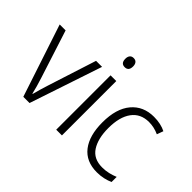

<svg xmlns="http://www.w3.org/2000/svg" viewBox="-135 -1024 1329 1329"><g transform="rotate(45 529.5 -360.0)"><path d="M178 0 2 -532H60L173 -181Q183 -150 192 -118.5Q201 -87 207 -60H210Q216 -84 225 -115Q234 -146 244 -177L358 -532H417L239 0Z M529 -730Q548 -730 557.5 -718Q567 -706 567 -686Q567 -641 529 -641Q491 -641 491 -686Q491 -706 500.5 -718Q510 -730 529 -730ZM556 -532V0H500V-532Z M907 10Q801 10 745.5 -61.5Q690 -133 690 -262Q690 -397 751 -469.5Q812 -542 916 -542Q950 -542 979.5 -535.5Q1009 -529 1032 -517L1015 -470Q967 -492 917 -492Q835 -492 791 -432Q747 -372 747 -263Q747 -161 786 -100.5Q825 -40 909 -40Q942 -40 971.5 -47Q1001 -54 1027 -65V-15Q1003 -4 972.5 3Q942 10 907 10Z"/></g></svg>

Font: Noto Sans Georgian SemiCondensed Light
Style: Regular
Weight: 300
Width: 4
Designer: Monotype Design Team, Akaki Razmadze
Foundry: Google LLC
Version: Version 2.005; ttfautohint (v1.8.4.7-5d5b)